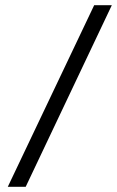

<svg xmlns="http://www.w3.org/2000/svg" viewBox="-20 -720 451 740"><path d="M10 0H79L411 -700H343Z"/></svg>

Font: Arthouse Owned
Style: Italic
Weight: 400
Italic angle: -10°
Designer: Jeremy Tribby
Foundry: Tribby Type
Version: Version 1.000;PS 001.000;hotconv 1.0.88;makeotf.lib2.5.64775